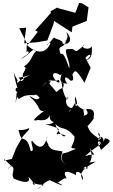

<svg xmlns="http://www.w3.org/2000/svg" viewBox="-20 -1159 750 1277"><path d="M132 -252 87 -173 59 -102 8 -91C5 -113 7 -95 78 -37C45 -86 13 2 53 -60C92 -31 47 -9 72 29C152 64 185 56 169 16C223 74 218 91 194 55C271 89 304 45 229 98C264 87 248 66 310 39C460 110 373 52 332 44C361 84 401 13 424 29C389 -30 428 -26 488 7C469 -33 536 -20 532 40C503 -4 525 -34 617 -84C606 -81 560 -84 541 -53C541 -52 604 -35 532 -39C621 -92 580 -157 579 -175C612 -104 630 -147 547 -121C564 -139 630 -190 646 -196C602 -277 703 -260 655 -184C664 -248 659 -182 678 -240C743 -223 692 -204 653 -161C633 -199 614 -242 654 -197C647 -232 617 -211 653 -241C610 -276 653 -297 642 -233C581 -278 579 -281 562 -320C580 -335 617 -387 602 -375C596 -365 633 -446 551 -432C585 -395 532 -384 535 -395C551 -385 517 -456 548 -423C485 -454 472 -480 480 -517C513 -444 470 -434 485 -486C437 -390 416 -410 466 -442C416 -431 399 -520 449 -508C385 -517 449 -504 426 -512C442 -480 403 -502 391 -601C378 -619 415 -619 400 -576C330 -549 384 -520 308 -602C330 -652 335 -602 279 -626C288 -613 315 -633 260 -583C320 -654 322 -607 371 -628C398 -581 309 -645 360 -615C315 -654 328 -695 381 -659C413 -688 339 -603 428 -603C398 -638 415 -663 447 -624C485 -610 456 -686 458 -653C478 -704 487 -697 542 -608L583 -709L548 -774C573 -807 609 -800 545 -752C576 -772 595 -766 591 -852C573 -816 500 -846 544 -863C455 -781 505 -842 438 -832C386 -842 454 -745 440 -705C404 -815 395 -801 383 -800C354 -875 417 -823 413 -895C406 -862 420 -927 413 -858C426 -924 437 -902 421 -947C482 -878 416 -858 397 -869C400 -895 345 -898 339 -910C264 -818 293 -879 316 -873C285 -796 220 -803 158 -860C159 -801 149 -808 161 -819C191 -810 146 -787 120 -769C167 -782 203 -855 219 -817C192 -796 189 -745 139 -718C175 -698 105 -672 142 -631C155 -687 142 -613 118 -621C103 -660 77 -628 181 -660C60 -608 105 -581 93 -623C112 -612 73 -651 69 -690C70 -667 95 -565 99 -573C81 -585 68 -537 121 -546C76 -552 97 -541 82 -472C105 -550 86 -504 107 -502C126 -509 134 -531 207 -526C226 -542 244 -501 245 -510C217 -478 189 -525 177 -517C257 -448 226 -421 271 -420C197 -364 192 -350 231 -361C277 -356 300 -360 316 -402C286 -334 400 -323 401 -389C331 -354 340 -327 280 -334C387 -302 378 -304 357 -270C383 -236 321 -291 416 -258C401 -231 353 -303 349 -334C396 -284 408 -333 480 -245C497 -284 441 -284 453 -288C499 -250 462 -204 454 -178C459 -169 502 -173 513 -158C511 -197 439 -139 397 -139C376 -93 407 -70 430 -61C350 -93 410 -155 391 -153C304 -164 317 -176 301 -192C308 -202 274 -217 295 -253C274 -165 236 -166 193 -224C177 -212 218 -151 185 -154C155 -269 135 -208 113 -259C96 -326 93 -272 174 -307L172 -296ZM154 -975 141 -871 225 -878 295 -890 336 -999 339 -1020 457 -944 462 -982 557 -1020 569 -1110 523 -1138 506 -1139 481 -1074 360 -1106 368 -1113 316 -1084 319 -1074 214 -956 232 -948 164 -861 108 -971Z"/></svg>

Font: Hussar Lance
Style: Regular
Weight: 700
Foundry: Cannot Into Space Fonts, PlusOne Fonts
Version: Version 2.27